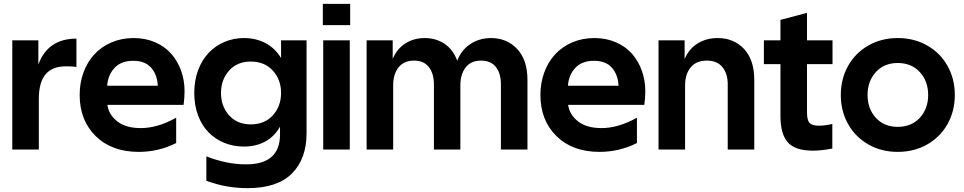

<svg xmlns="http://www.w3.org/2000/svg" viewBox="-20 -767 4943 985"><path d="M43 -560.1H176.8V-436Q225.6 -568.8 372.1 -568.8V-423.8Q348.1 -426.8 319.8 -426.8Q247.6 -426.8 213.4 -385.3Q179.2 -343.8 179.2 -259.8V0H43Z M691.9 12.2Q553.2 12.2 470.9 -68.8Q388.7 -149.9 388.7 -279.8Q388.7 -341.8 408.4 -395.5Q428.2 -449.2 463.9 -488Q499.5 -526.9 551.5 -549.3Q603.5 -571.8 665.5 -571.8Q726.6 -571.8 776.6 -549.8Q826.7 -527.8 859.1 -490.5Q891.6 -453.1 909.2 -404.1Q926.8 -355 926.8 -299.8Q926.8 -265.6 921.9 -229H530.8Q538.1 -178.2 582 -144Q626 -109.9 702.6 -109.9Q788.6 -109.9 883.8 -163.1V-33.2Q793.5 12.2 691.9 12.2ZM529.8 -327.1H789.6Q786.6 -384.3 755.4 -419.7Q724.1 -455.1 663.6 -455.1Q601.6 -455.1 567.6 -418.7Q533.7 -382.3 529.8 -327.1Z M1552.7 -84Q1552.7 47.9 1477.8 123Q1402.8 198.2 1250.5 198.2Q1138.7 198.2 1038.6 160.2V35.2Q1143.6 76.2 1242.7 76.2Q1416.5 76.2 1416.5 -77.1V-117.2Q1388.2 -66.9 1340.8 -41Q1293.5 -15.1 1231.4 -15.1Q1177.7 -15.1 1131.3 -33.9Q1085 -52.7 1050.5 -87.4Q1016.1 -122.1 996.3 -174.3Q976.6 -226.6 976.6 -290Q976.6 -353.5 996.3 -406.7Q1016.1 -460 1050.3 -495.8Q1084.5 -531.7 1131.3 -551.8Q1178.2 -571.8 1231.4 -571.8Q1293 -571.8 1342.3 -545.7Q1391.6 -519.5 1421.9 -469.2V-560.1H1552.7ZM1266.6 -128.9Q1337.4 -128.9 1379.6 -175.3Q1421.9 -221.7 1421.9 -290Q1421.9 -358.4 1379.6 -404.8Q1337.4 -451.2 1266.6 -451.2Q1196.8 -451.2 1155.3 -404.8Q1113.8 -358.4 1113.8 -290Q1113.8 -221.7 1155.3 -175.3Q1196.8 -128.9 1266.6 -128.9Z M1638.2 -560.1H1774.4V0H1638.2ZM1636.2 -638.2V-747.1H1776.4V-638.2Z M1860.8 -560.1H1994.6V-464.8Q2016.6 -517.1 2059.8 -544.4Q2103 -571.8 2158.7 -571.8Q2216.8 -571.8 2261 -542Q2305.2 -512.2 2325.7 -455.1Q2347.2 -511.7 2393.8 -541.7Q2440.4 -571.8 2499 -571.8Q2580.1 -571.8 2633.1 -515.9Q2686 -460 2686 -356V0H2549.8V-334Q2549.8 -390.1 2524.2 -423.1Q2498.5 -456.1 2447.8 -456.1Q2396 -456.1 2368.9 -421.1Q2341.8 -386.2 2341.8 -329.1V0H2206.1V-334Q2206.1 -389.6 2180.2 -422.9Q2154.3 -456.1 2104 -456.1Q2051.8 -456.1 2024.4 -421.1Q1997.1 -386.2 1997.1 -329.1V0H1860.8Z M3055.7 12.2Q2917 12.2 2834.7 -68.8Q2752.4 -149.9 2752.4 -279.8Q2752.4 -341.8 2772.2 -395.5Q2792 -449.2 2827.6 -488Q2863.3 -526.9 2915.3 -549.3Q2967.3 -571.8 3029.3 -571.8Q3090.3 -571.8 3140.4 -549.8Q3190.4 -527.8 3222.9 -490.5Q3255.4 -453.1 3272.9 -404.1Q3290.5 -355 3290.5 -299.8Q3290.5 -265.6 3285.6 -229H2894.5Q2901.9 -178.2 2945.8 -144Q2989.7 -109.9 3066.4 -109.9Q3152.3 -109.9 3247.6 -163.1V-33.2Q3157.2 12.2 3055.7 12.2ZM2893.6 -327.1H3153.3Q3150.4 -384.3 3119.1 -419.7Q3087.9 -455.1 3027.3 -455.1Q2965.3 -455.1 2931.4 -418.7Q2897.5 -382.3 2893.6 -327.1Z M3358.4 -560.1H3492.2V-463.9Q3514.2 -516.6 3559.1 -544.2Q3604 -571.8 3661.6 -571.8Q3744.1 -571.8 3796.9 -516.1Q3849.6 -460.4 3849.6 -356V0H3713.4V-334Q3713.4 -389.6 3686 -422.9Q3658.7 -456.1 3606.4 -456.1Q3551.8 -456.1 3523.2 -421.1Q3494.6 -386.2 3494.6 -329.1V0H3358.4Z M4150.9 5.9Q4059.1 5.9 4021.5 -36.9Q3983.9 -79.6 3983.9 -171.9V-438H3898.9V-560.1H3983.9V-665L4120.1 -701.2V-560.1H4251V-438H4120.1V-189.9Q4120.1 -150.4 4133.3 -136.2Q4146.5 -122.1 4181.2 -122.1Q4210.4 -122.1 4250 -130.9V-4.9Q4193.4 5.9 4150.9 5.9Z M4585.4 -571.8Q4669.9 -571.8 4737.1 -533.4Q4804.2 -495.1 4841.3 -428.5Q4878.4 -361.8 4878.4 -279.8Q4878.4 -197.8 4841.3 -131.1Q4804.2 -64.5 4737.1 -26.1Q4669.9 12.2 4585.4 12.2Q4501.5 12.2 4434.6 -26.1Q4367.7 -64.5 4330.6 -131.1Q4293.5 -197.8 4293.5 -279.8Q4293.5 -361.8 4330.6 -428.5Q4367.7 -495.1 4434.6 -533.4Q4501.5 -571.8 4585.4 -571.8ZM4585.4 -116.2Q4656.2 -116.2 4699 -162.8Q4741.7 -209.5 4741.7 -279.8Q4741.7 -350.1 4699 -397Q4656.2 -443.8 4585.4 -443.8Q4515.6 -443.8 4473.1 -397Q4430.7 -350.1 4430.7 -279.8Q4430.7 -209.5 4473.1 -162.8Q4515.6 -116.2 4585.4 -116.2Z"/></svg>

Font: TASA Explorer
Style: Bold
Weight: 700
Designer: Weizhong Zhang
Foundry: Local Remote
Version: Version 1.000;Glyphs 3.1.2 (3151)